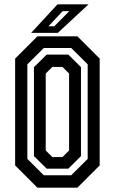

<svg xmlns="http://www.w3.org/2000/svg" viewBox="-20 -868 531 888"><path d="M153 0 50 -103V-597L153 -700H338L441 -597V-103L338 0ZM182.5 -57.5H309.5L385.5 -133V-570.5L309.5 -646H182.5L106.5 -570.5V-133ZM196 -88 137 -146V-557.5L196 -615.5H296L354.5 -557.5V-146L296 -88ZM222 -141.5H269L299.5 -172V-528L269 -558.5H222L191.5 -528V-172ZM124 -716 246 -848H389.5L247.5 -716ZM204 -746.5H231L300.5 -816.5H270Z"/></svg>

Font: Tourney Condensed SemiBold
Style: Regular
Weight: 600
Width: 3
Designer: Tyler Finck
Foundry: Etcetera Type Co
Version: Version 1.010; ttfautohint (v1.8.3)